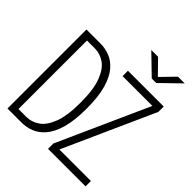

<svg xmlns="http://www.w3.org/2000/svg" viewBox="-239 -1049 1203 1203"><g transform="rotate(45 362.5 -448.0)"><path d="M404 -896.5H464L552.5 -806L640.5 -896.5H700L572 -772H532.5ZM384.5 -1V-48.5L656.5 -653.5H392.5V-701H709.5V-653.5L437.5 -48.5H717V-1ZM26 0V-700H151.5Q191.5 -700 231.2 -685Q271 -670 304.2 -632Q337.5 -594 357.5 -525.5Q377.5 -457 377.5 -350Q377.5 -243 357.5 -174.5Q337.5 -106 304.2 -68Q271 -30 231.2 -15Q191.5 0 151.5 0ZM77 -46.5H148Q192.5 -46.5 232.8 -73.8Q273 -101 298.5 -167.2Q324 -233.5 324 -350Q324 -466.5 298.5 -532.8Q273 -599 232.8 -626.2Q192.5 -653.5 148 -653.5H77Z"/></g></svg>

Font: Trispace SemiCondensed ExtraLight
Style: Regular
Weight: 200
Width: 4
Designer: Tyler Finck
Foundry: Etcetera Type Company
Version: Version 1.210; ttfautohint (v1.8.3)